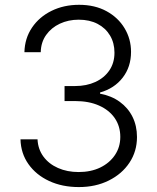

<svg xmlns="http://www.w3.org/2000/svg" viewBox="-20 -757 643 787"><path d="M303.2 9.8Q234.9 9.8 181.4 -15.1Q127.9 -40 96.7 -84.2Q65.4 -128.4 64 -186H133.8Q135.7 -145.5 158 -115.2Q180.2 -85 217.8 -68.4Q255.4 -51.8 302.2 -51.8Q352.5 -51.8 390.9 -70.3Q429.2 -88.9 451.2 -121.6Q473.1 -154.3 473.1 -195.8Q473.1 -239.7 450.4 -272.7Q427.7 -305.7 386.2 -324.2Q344.7 -342.8 287.6 -342.8H244.6V-404.3H287.6Q334.5 -404.3 371.1 -421.1Q407.7 -438 428.5 -468.8Q449.2 -499.5 449.2 -541Q449.2 -581.1 430.9 -611.6Q412.6 -642.1 379.9 -659.2Q347.2 -676.3 302.7 -676.3Q260.3 -676.3 225.3 -659.9Q190.4 -643.6 169.2 -613.8Q147.9 -584 147 -543H80.1Q81.5 -600.1 111.3 -644Q141.1 -688 191.4 -712.6Q241.7 -737.3 304.2 -737.3Q368.7 -737.3 416.5 -711.2Q464.4 -685.1 490.7 -641.1Q517.1 -597.2 517.1 -544.4Q517.1 -482.9 482.9 -438.7Q448.7 -394.5 390.1 -377.9V-373Q437 -364.3 470.9 -339.6Q504.9 -314.9 523.2 -278.1Q541.5 -241.2 541.5 -195.3Q541.5 -136.7 510.7 -90.3Q480 -43.9 426 -17.1Q372.1 9.8 303.2 9.8Z"/></svg>

Font: Inter 16pt Light
Style: Regular
Weight: 300
Version: Version 4.001;git-66647c0bb